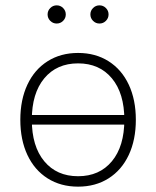

<svg xmlns="http://www.w3.org/2000/svg" viewBox="-20 -690 584 718"><path d="M56 -242Q56 -317 82.5 -373.5Q109 -430 158 -461Q207 -492 272 -492Q337 -492 386 -461Q435 -430 461.5 -373.5Q488 -317 488 -242Q488 -167 461.5 -110.5Q435 -54 386 -23Q337 8 272 8Q207 8 158 -23Q109 -54 82.5 -110.5Q56 -167 56 -242ZM445 -242Q445 -341 398.5 -397Q352 -453 272 -453Q192 -453 145.5 -397Q99 -341 99 -242Q99 -143 145.5 -87Q192 -31 272 -31Q352 -31 398.5 -87Q445 -143 445 -242ZM77 -260H467V-224H77ZM158 -636Q158 -650 168 -660Q178 -670 192 -670Q206 -670 216 -660Q226 -650 226 -636Q226 -622 216 -612Q206 -602 192 -602Q178 -602 168 -612Q158 -622 158 -636ZM318 -636Q318 -650 328 -660Q338 -670 352 -670Q366 -670 376 -660Q386 -650 386 -636Q386 -622 376 -612Q366 -602 352 -602Q338 -602 328 -612Q318 -622 318 -636Z"/></svg>

Font: SN Pro Thin
Style: Regular
Weight: 200
Designer: Tobias Whetton
Foundry: Supernotes
Version: Version 1.003;Glyphs 3.3 (3324)